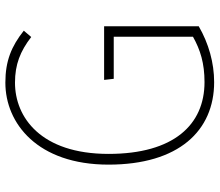

<svg xmlns="http://www.w3.org/2000/svg" viewBox="-70 -718 799 698"><g transform="rotate(-90 329.0 -368.5)"><path d="M378 -748C230 -748 80 -631 80 -373C80 -118 203 11 380 11C450 11 521 -9 583 -45V-389H388L392 -354H545V-66C497 -39 448 -24 380 -24C225 -24 119 -136 119 -373C119 -619 252 -713 378 -713C444 -713 492 -694 544 -654L567 -681C510 -726 457 -748 378 -748Z"/></g></svg>

Font: Glow Sans SC Normal ExtraLight
Style: Regular
Weight: 200
Designer: Ryoko NISHIZUKA (kana, bopomofo & ideographs); Paul D. Hunt (Latin, Greek & Cyrillic); Sandoll Communications, Soo-young
Version: Version 0.93